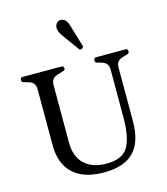

<svg xmlns="http://www.w3.org/2000/svg" viewBox="-153 -1211 1162 1338"><g transform="rotate(-15 428.0 -542.5)"><path d="M503 -863Q489 -854 482 -867L398 -983Q370 -1021 370 -1047Q370 -1067 381.5 -1081Q393 -1095 410 -1095Q449 -1095 465 -1044L513 -884Q518 -872 506 -865ZM431 10Q285 10 208.5 -61Q132 -132 132 -267V-671Q132 -720 85 -733L51 -743Q37 -746 37 -760V-764Q37 -780 54 -780H332Q351 -780 351 -760Q351 -749 327 -743L294 -733Q247 -720 247 -671V-252Q247 -154 303.5 -99.5Q360 -45 463 -45Q579 -45 619 -113.5Q659 -182 659 -325V-671Q659 -720 612 -733L578 -743Q566 -747 566 -760Q566 -780 583 -780H795Q812 -780 812 -764V-760Q812 -746 798 -743L763 -733Q716 -720 716 -671V-283Q716 -134 646 -62Q576 10 431 10Z"/></g></svg>

Font: Caslon OS
Style: Regular
Weight: 400
Designer: Alfredo Marco Pradil
Foundry: Hanken Design Co.
Version: Version 1.000;PS 001.000;hotconv 1.0.88;makeotf.lib2.5.64775